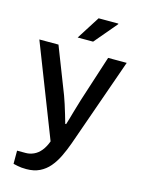

<svg xmlns="http://www.w3.org/2000/svg" viewBox="-133 -799 782 1057"><g transform="rotate(15 258.0 -270.5)"><path d="M124 182Q94 182 74 177.5Q54 173 49 172V97H99Q121 97 143.5 87Q166 77 184 55Q202 33 214 0L9 -526H118L220 -264Q227 -246 235.5 -219Q244 -192 252.5 -164Q261 -136 267 -114H272Q277 -129 282.5 -148.5Q288 -168 294 -189Q300 -210 306 -229.5Q312 -249 316 -263L401 -526H507L329 -20Q314 22 296 59Q278 96 254.5 123.5Q231 151 199 166.5Q167 182 124 182ZM210 -591 294 -723H406L407 -720L298 -591Z"/></g></svg>

Font: Archivo SemiBold Medium
Style: Regular
Weight: 500
Version: Version 2.001